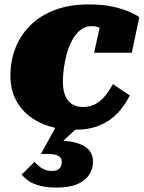

<svg xmlns="http://www.w3.org/2000/svg" viewBox="-20 -573 649 867"><path d="M356 -90Q389 -90 413.5 -104.5Q438 -119 456.5 -142.5Q475 -166 490 -193L566 -142Q544 -97 511 -62Q478 -27 430.5 -7Q383 13 316 13Q253 13 200.5 -3.5Q148 -20 109 -51.5Q70 -83 48.5 -128.5Q27 -174 27 -232Q27 -299 50 -357Q73 -415 118 -459.5Q163 -504 229 -528.5Q295 -553 381 -553Q447 -553 493.5 -542Q540 -531 569 -517.5Q598 -504 609 -495L575 -335H405L440 -494Q455 -493 462 -483Q469 -473 469.5 -460.5Q470 -448 466.5 -437Q463 -426 457 -423Q452 -433 443 -440Q434 -447 422 -451Q410 -455 394 -455Q366 -455 344.5 -438.5Q323 -422 307.5 -394.5Q292 -367 282.5 -333.5Q273 -300 268.5 -266.5Q264 -233 264 -204Q264 -169 273.5 -143.5Q283 -118 303.5 -104Q324 -90 356 -90ZM235 274Q194 274 163.5 266.5Q133 259 112.5 246Q92 233 78 215L136 158Q142 165 152.5 174.5Q163 184 178.5 191.5Q194 199 215 199Q238 199 248.5 187.5Q259 176 259 158Q259 146 252.5 138Q246 130 230.5 126Q215 122 188 122H165L240 -15L339 -5L247 80L248 62Q301 63 334.5 75Q368 87 384 107Q400 127 400 156Q400 191 381.5 218Q363 245 327 259.5Q291 274 235 274Z"/></svg>

Font: Roboto Serif Black
Style: Italic
Weight: 900
Italic angle: -10°
Version: Version 1.008